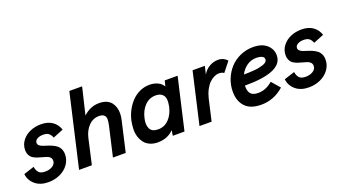

<svg xmlns="http://www.w3.org/2000/svg" viewBox="-66 -1194 3037 1709"><g transform="rotate(-20 1452.5 -340.0)"><path d="M170.9 9.8Q93.3 9.8 45.4 -30.5Q-2.4 -70.8 -8.8 -131.8L90.8 -164.1Q96.7 -128.4 114.5 -108.6Q132.3 -88.9 174.8 -88.9Q216.8 -88.9 245.4 -107.7Q273.9 -126.5 273.9 -157.2Q273.9 -175.3 262.7 -187.5Q251.5 -199.7 233.6 -206.1Q215.8 -212.4 194.1 -217.8Q172.4 -223.1 150.6 -230.5Q128.9 -237.8 111.1 -248.8Q93.3 -259.8 82 -280.5Q70.8 -301.3 70.8 -330.1Q70.8 -378.9 100.1 -417.7Q129.4 -456.5 176.8 -477.3Q224.1 -498 279.8 -498Q345.2 -498 387.5 -468.5Q429.7 -439 446.8 -387.2L348.1 -347.2Q338.9 -373.5 321 -388.7Q303.2 -403.8 267.1 -403.8Q232.9 -403.8 210.4 -390.4Q188 -377 188 -355Q188 -340.8 199.2 -330.3Q210.4 -319.8 228.5 -313.2Q246.6 -306.6 268.3 -300Q290 -293.5 311.8 -283.9Q333.5 -274.4 351.6 -261.2Q369.6 -248 380.9 -225.6Q392.1 -203.1 392.1 -172.9Q392.1 -121.1 361.6 -78.9Q331.1 -36.6 280.3 -13.4Q229.5 9.8 170.9 9.8Z M461.9 0 620.6 -689.9H741.7L680.7 -435.1Q747.1 -498 831.5 -498Q869.6 -498 898.4 -486.1Q927.2 -474.1 943.8 -453.6Q960.4 -433.1 969 -406Q977.5 -378.9 977.3 -349.1Q977.1 -319.3 969.7 -288.1L903.8 0H782.7L847.7 -283.2Q854 -313.5 854.5 -337.4Q855 -361.3 839.4 -375.7Q823.7 -390.1 791 -390.1Q733.9 -390.1 693.4 -348.1Q652.8 -306.2 637.7 -242.2L583 0Z M1206.5 9.8Q1165.5 9.8 1133.3 -4.2Q1101.1 -18.1 1081.5 -42.5Q1062 -66.9 1050.8 -100.3Q1039.6 -133.8 1040.3 -172.9Q1041 -211.9 1049.8 -254.9Q1061 -303.7 1084.5 -347.4Q1107.9 -391.1 1140.6 -424.8Q1173.3 -458.5 1217 -478.3Q1260.7 -498 1308.6 -498Q1350.6 -498 1385.3 -481.9Q1419.9 -465.8 1437.5 -435.1L1450.7 -487.8H1572.8L1460.4 0H1349.6L1357.4 -50.8Q1299.3 9.8 1206.5 9.8ZM1247.6 -98.1Q1308.6 -98.1 1350.3 -141.6Q1392.1 -185.1 1407.7 -254.9Q1416 -293.9 1412.6 -324Q1409.2 -354 1387.5 -372.1Q1365.7 -390.1 1327.6 -390.1Q1266.6 -390.1 1224.1 -345.9Q1181.6 -301.8 1166.5 -232.9Q1152.3 -172.4 1171.6 -135.3Q1190.9 -98.1 1247.6 -98.1Z M1602.5 0 1714.4 -487.8H1830.6L1812.5 -411.1Q1836.4 -453.6 1876.2 -475.8Q1916 -498 1957.5 -498Q1983.4 -498 2006.3 -487.5Q2029.3 -477.1 2043.5 -459L1971.2 -368.2Q1955.1 -381.8 1925.3 -381.8Q1902.3 -381.8 1878.9 -370.8Q1855.5 -359.9 1833.3 -338.4Q1811 -316.9 1792.5 -281.5Q1773.9 -246.1 1763.2 -201.2L1717.3 0Z M2464.4 -356.9Q2464.4 -199.2 2106 -200.2Q2105.5 -196.3 2105.5 -189Q2105.5 -143.1 2127 -120.6Q2148.4 -98.1 2197.3 -98.1Q2270 -98.1 2332.5 -153.8L2401.4 -74.2Q2306.2 9.8 2187.5 9.8Q2085 9.8 2035.2 -43Q1985.4 -95.7 1985.4 -186Q1985.4 -247.6 2008.3 -304.4Q2031.2 -361.3 2070.6 -404.1Q2109.9 -446.8 2167 -472.4Q2224.1 -498 2288.6 -498Q2373 -498 2418.7 -457Q2464.4 -416 2464.4 -356.9ZM2285.6 -397.9Q2233.9 -397.9 2194.1 -369.9Q2154.3 -341.8 2131.3 -295.9Q2157.2 -296.4 2175.8 -296.9Q2194.3 -297.4 2224.1 -299.6Q2253.9 -301.8 2274.4 -305.9Q2294.9 -310.1 2315.4 -316.7Q2335.9 -323.2 2346.7 -334Q2357.4 -344.7 2357.4 -358.9Q2357.4 -378.9 2336.2 -388.4Q2314.9 -397.9 2285.6 -397.9Z M2638.2 9.8Q2560.5 9.8 2512.7 -30.5Q2464.8 -70.8 2458.5 -131.8L2558.1 -164.1Q2564 -128.4 2581.8 -108.6Q2599.6 -88.9 2642.1 -88.9Q2684.1 -88.9 2712.6 -107.7Q2741.2 -126.5 2741.2 -157.2Q2741.2 -175.3 2730 -187.5Q2718.8 -199.7 2700.9 -206.1Q2683.1 -212.4 2661.4 -217.8Q2639.6 -223.1 2617.9 -230.5Q2596.2 -237.8 2578.4 -248.8Q2560.5 -259.8 2549.3 -280.5Q2538.1 -301.3 2538.1 -330.1Q2538.1 -378.9 2567.4 -417.7Q2596.7 -456.5 2644 -477.3Q2691.4 -498 2747.1 -498Q2812.5 -498 2854.7 -468.5Q2897 -439 2914.1 -387.2L2815.4 -347.2Q2806.2 -373.5 2788.3 -388.7Q2770.5 -403.8 2734.4 -403.8Q2700.2 -403.8 2677.7 -390.4Q2655.3 -377 2655.3 -355Q2655.3 -340.8 2666.5 -330.3Q2677.7 -319.8 2695.8 -313.2Q2713.9 -306.6 2735.6 -300Q2757.3 -293.5 2779.1 -283.9Q2800.8 -274.4 2818.8 -261.2Q2836.9 -248 2848.1 -225.6Q2859.4 -203.1 2859.4 -172.9Q2859.4 -121.1 2828.9 -78.9Q2798.3 -36.6 2747.6 -13.4Q2696.8 9.8 2638.2 9.8Z"/></g></svg>

Font: HK Grotesk Legacy
Style: Bold Italic
Weight: 700
Italic angle: -13°
Designer: Alfredo Marco Pradil
Foundry: Hanken Design Co.
Version: Version 2.022;PS 002.022;hotconv 1.0.88;makeotf.lib2.5.64775